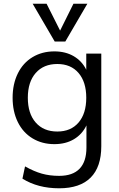

<svg xmlns="http://www.w3.org/2000/svg" viewBox="-20 -792 644 1035"><path d="M526 -503V-4Q526 108 468.5 165.5Q411 223 299 223Q184 223 101 171L115 105Q163 132 205.5 144Q248 156 299 156Q372 156 409 117.5Q446 79 446 3V-116Q423 -68 378.5 -41.5Q334 -15 273 -15Q207 -15 155.5 -46Q104 -77 76 -134Q48 -191 48 -265Q48 -339 76 -396Q104 -453 155.5 -484Q207 -515 273 -515Q333 -515 377.5 -489Q422 -463 445 -416V-503ZM445 -265Q445 -350 403.5 -398.5Q362 -447 289 -447Q215 -447 172.5 -398.5Q130 -350 130 -265Q130 -180 172.5 -131.5Q215 -83 289 -83Q362 -83 403.5 -131.5Q445 -180 445 -265ZM376 -772H451L332 -568H275L156 -772H231L304 -627Z"/></svg>

Font: Muli
Style: Regular
Weight: 400
Designer: Vernon Adams
Foundry: Vernon Adams
Version: Version 2.000